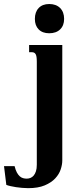

<svg xmlns="http://www.w3.org/2000/svg" viewBox="-99 -747 424 975"><path d="M217.3 67.9Q217.3 88.9 209.2 113.3Q201.2 137.7 181.4 158.9Q161.6 180.2 128.2 194.3Q94.7 208.5 43.9 208.5Q28.8 208.5 12.9 207Q-2.9 205.6 -17.8 203.4Q-32.7 201.2 -45.4 198.2Q-58.1 195.3 -66.9 191.9L-78.6 96.7H-24.9Q-20 116.7 -13.2 129.2Q-6.3 141.6 1.5 148.4Q9.3 155.3 18.3 157.7Q27.3 160.2 36.6 160.2Q46.4 160.2 55.7 156.5Q64.9 152.8 72 144.5Q79.1 136.2 83.5 122.8Q87.9 109.4 87.9 89.8V-433.6Q87.9 -448.7 86.4 -458Q85 -467.3 81.5 -472.7Q78.1 -478 73.2 -480Q68.4 -481.9 62 -481.9H48.8V-518.6H217.3ZM78.1 -650.9Q78.1 -686 97.4 -706.3Q116.7 -726.6 150.9 -726.6Q186 -726.6 206.3 -706.3Q226.6 -686 226.6 -650.9Q226.6 -617.2 206.3 -597.7Q186 -578.1 150.9 -578.1Q116.7 -578.1 97.4 -597.7Q78.1 -617.2 78.1 -650.9Z"/></svg>

Font: Arian AMU Serif
Style: Bold
Weight: 700
Designer: Ruben Hakobyan (Tarumian)
Foundry: Ruben Hakobyan (Tarumian)
Version: Version 1.002